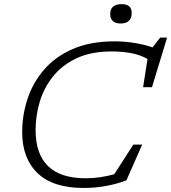

<svg xmlns="http://www.w3.org/2000/svg" viewBox="-20 -922 848 952"><path d="M607 -28Q562.5 -10.5 507.2 -0.2Q452 10 394.5 10Q243 10 166.5 -63.2Q90 -136.5 90 -267Q90 -352 116.8 -432.5Q143.5 -513 199 -577.2Q254.5 -641.5 341.2 -679.2Q428 -717 548 -717Q599.5 -717 650 -708.5Q700.5 -700 736.5 -687L774 -735.5H808.5L733.5 -489.5H689.5L711.5 -629.5Q672 -651.5 626.8 -659.2Q581.5 -667 534.5 -667Q432 -667 360 -633.2Q288 -599.5 243 -543.2Q198 -487 177.2 -417.8Q156.5 -348.5 156.5 -277.5Q156.5 -38 405.5 -38Q441.5 -38 477.8 -43.5Q514 -49 546.5 -58L641 -205H685ZM577 -805.5Q553.5 -805.5 540 -817.2Q526.5 -829 526.5 -851.5Q526.5 -901.5 583 -901.5Q633 -901.5 633 -857.5Q633 -805.5 577 -805.5Z"/></svg>

Font: Newsreader Caption Light
Style: Italic
Weight: 300
Italic angle: -17°
Designer: Hugues Gentile
Foundry: Production Type
Version: Version 1.001